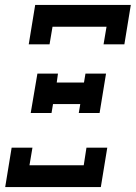

<svg xmlns="http://www.w3.org/2000/svg" viewBox="-20 -755 548 775"><path d="M96 -576 122 -735H508L482 -576H398L410 -647H192L180 -576ZM104 -299 131 -458H214L209 -422H319L325 -458H408L382 -299H298L304 -335H194L188 -299ZM1 0 27 -159H111L99 -88H318L329 -159H413L387 0Z"/></svg>

Font: Iosevka Curly Slab SmBdObl
Style: Regular
Weight: 600
Italic angle: -9°
Monospace: yes
Designer: Belleve Invis
Foundry: Belleve Invis
Version: Version 11.0.0; ttfautohint (v1.8.3)